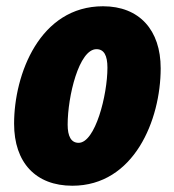

<svg xmlns="http://www.w3.org/2000/svg" viewBox="-20 -583 557 613"><path d="M211 10C408 10 493 -200 493 -365C493 -487 425 -563 309 -563C107 -563 25 -346 25 -188C25 -64 94 10 211 10ZM231 -127C207 -127 196 -148 196 -185C196 -275 232 -426 288 -426C312 -426 323 -406 323 -367C323 -279 284 -127 231 -127Z"/></svg>

Font: Noto Sans Condensed Black
Style: Italic
Weight: 900
Width: 3
Italic angle: -12°
Designer: Monotype Design Team
Foundry: Monotype Imaging Inc.
Version: Version 2.013